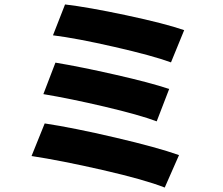

<svg xmlns="http://www.w3.org/2000/svg" viewBox="-20 -783 996 859"><path d="M271 -763.1Q372.2 -751.4 545.1 -714.7Q718 -677.9 804 -648.1L745 -503.9Q664.1 -533.7 492.5 -573Q321 -612.2 217 -625ZM228 -502.8Q340.9 -484 496.4 -448.7Q652 -413.4 736.9 -384.9L681.1 -240.1Q603.7 -269.2 448 -305.8Q292.3 -342.3 174 -361.9ZM180 -230.8Q307.2 -211.6 495.6 -167.6Q683.9 -123.6 780.9 -89.1L717 56.1Q626.8 20.6 438.9 -22.4Q251.1 -65.3 121.1 -84.9Z"/></svg>

Font: Karasuma Gothic
Style: Black
Weight: 900
Designer: Rasmus Andersson / Ryoko Nishizuka
Foundry: Genbu
Version: Version 1.00